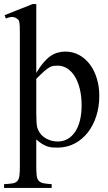

<svg xmlns="http://www.w3.org/2000/svg" viewBox="-24 -715 535 949"><path d="M379.4 -194.3Q379.4 -236.8 371.1 -272.7Q362.8 -308.6 347.2 -335Q331.5 -361.3 309.3 -376Q287.1 -390.6 259.8 -390.6Q249.5 -390.6 240.5 -389.4Q231.4 -388.2 220.5 -382.1Q209.5 -376 194.1 -362.5Q178.7 -349.1 155.3 -325.2V-157.7Q155.3 -105.5 159.7 -86.4Q163.1 -73.7 170.9 -61Q178.7 -48.3 191.4 -38.6Q204.1 -28.8 221.2 -22.5Q238.3 -16.1 259.8 -15.6Q287.1 -15.1 309.3 -27.6Q331.5 -40 347.2 -63.2Q362.8 -86.4 371.1 -119.6Q379.4 -152.8 379.4 -194.3ZM466.8 -240.7Q466.8 -188 452.1 -141.8Q437.5 -95.7 410.6 -61Q383.8 -26.4 345.9 -6.1Q308.1 14.2 261.7 14.6Q247.1 14.6 234.4 13.7Q221.7 12.7 209.5 8.5Q197.3 4.4 184.1 -3.7Q170.9 -11.7 155.3 -25.9V109.4Q155.3 135.7 157.2 152.1Q159.2 168.5 166.7 177.7Q174.3 187 189.7 190.4Q205.1 193.8 231.4 195.3V213.9H-3.9V195.3Q22 193.8 37.6 191.4Q53.2 189 61.3 180.2Q69.3 171.4 71.8 154.5Q74.2 137.7 74.2 107.4V-551.8Q74.2 -573.7 73.5 -586.9Q72.8 -600.1 71 -607.4Q69.3 -614.7 65.9 -618.2Q62.5 -621.6 57.6 -624.5Q50.3 -629.9 38.8 -631.1Q27.3 -632.3 4.9 -623.5L-1 -640.1L136.7 -694.8H155.3V-354.5Q172.4 -383.8 189.5 -404.1Q206.5 -424.3 224.1 -436.8Q241.7 -449.2 260.3 -454.6Q278.8 -460 299.3 -460Q336.4 -460 367.2 -443.1Q397.9 -426.3 420.2 -396.7Q442.4 -367.2 454.6 -327.1Q466.8 -287.1 466.8 -240.7Z"/></svg>

Font: Doulos SIL Compact
Style: Regular
Weight: 400
Designer: Walt Agee, Victor Gaultney, Peter Martin, Debbi Hosken
Foundry: SIL International
Version: Version 4.110; 2011; Maintenance release ; LnSpcTght